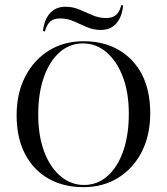

<svg xmlns="http://www.w3.org/2000/svg" viewBox="-20 -750 680 781"><path d="M319.4 11.3Q237.9 11.3 176.6 -23.8Q115.3 -58.9 81.5 -124.2Q47.6 -189.5 47.6 -281.5Q47.6 -371 82.7 -438.7Q117.7 -506.5 179 -544.4Q240.3 -582.3 320.2 -582.3Q401.6 -582.3 462.5 -547.2Q523.4 -512.1 557.3 -447.2Q591.1 -382.3 591.1 -289.5Q591.1 -200 556.5 -132.3Q521.8 -64.5 460.5 -26.6Q399.2 11.3 319.4 11.3ZM321.8 2.4Q376.6 2.4 417.7 -34.3Q458.9 -71 481.5 -136.3Q504 -201.6 504 -287.1Q504 -375 479 -439.1Q454 -503.2 412.1 -538.3Q370.2 -573.4 317.7 -573.4Q262.9 -573.4 221.8 -536.7Q180.6 -500 158.1 -435.1Q135.5 -370.2 135.5 -283.9Q135.5 -196.8 160.1 -132.3Q184.7 -67.7 227 -32.7Q269.4 2.4 321.8 2.4ZM390.3 -628.2Q359.7 -628.2 333.1 -639.9Q306.5 -651.6 280.2 -663.3Q254 -675 225 -675Q198.4 -675 183.9 -662.1Q169.4 -649.2 162.9 -621.8L154.8 -624.2Q159.7 -670.2 183.5 -696.4Q207.3 -722.6 246 -722.6Q276.6 -722.6 303.6 -710.9Q330.6 -699.2 356.9 -687.9Q383.1 -676.6 411.3 -676.6Q437.9 -676.6 452.4 -689.5Q466.9 -702.4 473.4 -729.8L480.6 -727.4Q476.6 -681.5 453.2 -654.8Q429.8 -628.2 390.3 -628.2Z"/></svg>

Font: Playfair 144pt
Style: Regular
Weight: 400
Designer: Claus Eggers Sørensen
Foundry: Claus Eggers Sørensen
Version: Version 2.001;gftools[0.9.30]